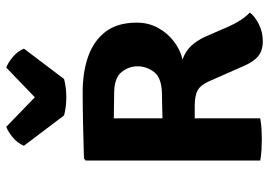

<svg xmlns="http://www.w3.org/2000/svg" viewBox="-140 -690 839 598"><g transform="rotate(-90 279.0 -391.5)"><path d="M507 -384.5Q507 -347.5 490.2 -317.5Q473.5 -287.5 447.2 -268Q421 -248.5 392.5 -242Q418.5 -232.5 435 -214.8Q451.5 -197 464 -169.5L495 -98Q504 -78 515 -61Q526 -44 538.5 -32.5Q526.5 -16.5 502 -4.2Q477.5 8 449.5 8Q419.5 8 402 -6.8Q384.5 -21.5 371 -53.5L324.5 -159Q313 -185.5 296.2 -194.8Q279.5 -204 249 -204H209V0Q193 3 175.2 4Q157.5 5 144 5Q131.5 5 112.2 4Q93 3 77.5 0V-543.5L83.5 -549Q140 -550.5 190.5 -551.8Q241 -553 291.5 -553Q352.5 -553 401.2 -536Q450 -519 478.5 -482Q507 -445 507 -384.5ZM209 -456V-304.5Q231 -305 250.5 -305.5Q270 -306 280.5 -306Q334 -306 352.5 -329.8Q371 -353.5 371 -382Q371 -410 352.5 -432.5Q334 -455 286 -455Q267 -455 248 -455.5Q229 -456 209 -456ZM218 -611 123.5 -736Q132 -756.5 150.2 -771.2Q168.5 -786 182.5 -791L274.5 -702L367 -791Q381 -786 399.2 -771.2Q417.5 -756.5 426 -736L331.5 -611Q305.5 -604 274.5 -604Q243.5 -604 218 -611Z"/></g></svg>

Font: Signika SC SemiBold
Style: Regular
Weight: 600
Designer: Anna Giedryś
Foundry: Anna Giedryś
Version: Version 2.000; ttfautohint (v1.8.3) -l 8 -r 50 -G 200 -x 9 -